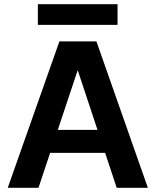

<svg xmlns="http://www.w3.org/2000/svg" viewBox="-20 -898 744 918"><path d="M17 0 264 -700H441L687 0H538L352 -561H351L164 0ZM129 -167 166 -277H526L562 -167ZM161 -779V-878H542V-779Z"/></svg>

Font: DM Sans 28pt ExtraBold
Style: Regular
Weight: 800
Version: Version 4.004;gftools[0.9.30]